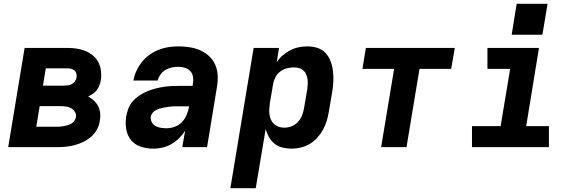

<svg xmlns="http://www.w3.org/2000/svg" viewBox="-20 -771 3040 1006"><path d="M23 0 109 -520H332Q357 -520 381 -516.5Q405 -513 427 -504Q449 -495 467 -480Q485 -465 495.5 -444.5Q506 -424 509 -399.5Q512 -375 508 -350Q506 -337 501 -324Q496 -311 487.5 -299.5Q479 -288 467 -280Q455 -272 442 -265Q459 -256 472.5 -243.5Q486 -231 494.5 -214Q503 -197 505 -177.5Q507 -158 503 -138Q500 -115 488 -92.5Q476 -70 456.5 -53.5Q437 -37 414.5 -26.5Q392 -16 368.5 -10Q345 -4 321 -2Q297 0 274 0ZM205 -322H314Q324 -322 335 -323.5Q346 -325 356 -330.5Q366 -336 373 -345.5Q380 -355 381 -365Q383 -376 380 -386Q377 -396 370 -402Q363 -408 352.5 -410.5Q342 -413 332 -413H220ZM170 -107H274Q284 -107 294 -107.5Q304 -108 314 -110Q324 -112 334.5 -115Q345 -118 354 -123.5Q363 -129 369.5 -138Q376 -147 378 -157Q380 -172 372.5 -185Q365 -198 352 -204.5Q339 -211 324.5 -213Q310 -215 294 -215H188Z M783 8Q749 8 717.5 -2.5Q686 -13 666.5 -37Q647 -61 641.5 -94Q636 -127 641 -161Q645 -182 653 -203Q661 -224 676 -241Q691 -258 710 -270.5Q729 -283 750 -292Q771 -301 792 -306.5Q813 -312 834.5 -315.5Q856 -319 877 -320Q898 -321 919 -321H989L991 -334Q994 -352 991 -369.5Q988 -387 976.5 -399Q965 -411 948.5 -416Q932 -421 914 -421Q897 -421 880 -417.5Q863 -414 847.5 -405Q832 -396 821 -380.5Q810 -365 806 -349H679Q683 -374 694.5 -399Q706 -424 723 -445.5Q740 -467 763 -483.5Q786 -500 811 -510Q836 -520 862 -524Q888 -528 914 -528Q944 -528 973.5 -523.5Q1003 -519 1029 -507.5Q1055 -496 1075.5 -477Q1096 -458 1107.5 -432Q1119 -406 1120.5 -376.5Q1122 -347 1117 -317L1065 0H935L950 -86Q936 -64 917.5 -46Q899 -28 877 -15.5Q855 -3 831 2.5Q807 8 783 8ZM852 -99Q874 -99 896 -107Q918 -115 934 -132Q950 -149 958.5 -170.5Q967 -192 971 -214H919Q909 -214 898.5 -214Q888 -214 877.5 -213Q867 -212 857 -210.5Q847 -209 836.5 -207Q826 -205 815.5 -201.5Q805 -198 795.5 -193Q786 -188 779 -179Q772 -170 770 -160Q768 -145 775 -131.5Q782 -118 794.5 -111Q807 -104 822 -101.5Q837 -99 852 -99Z M1187 215 1309 -520H1442L1430 -445Q1443 -465 1461.5 -481Q1480 -497 1501.5 -508Q1523 -519 1546 -523.5Q1569 -528 1591 -528Q1619 -528 1644.5 -519.5Q1670 -511 1687 -492Q1704 -473 1713 -448Q1722 -423 1725 -396Q1728 -369 1726.5 -341.5Q1725 -314 1720 -286L1703 -186Q1699 -162 1692 -138Q1685 -114 1672.5 -91.5Q1660 -69 1642.5 -49.5Q1625 -30 1603 -17Q1581 -4 1556 2Q1531 8 1507 8Q1483 8 1459.5 2Q1436 -4 1418.5 -18Q1401 -32 1389.5 -52.5Q1378 -73 1372 -95L1320 215ZM1470 -102Q1489 -102 1508 -109.5Q1527 -117 1541 -132Q1555 -147 1562.5 -166Q1570 -185 1573 -204L1590 -304Q1592 -318 1592.5 -331.5Q1593 -345 1591 -358Q1589 -371 1583.5 -383Q1578 -395 1568.5 -403Q1559 -411 1546 -414.5Q1533 -418 1519 -418Q1501 -418 1482.5 -413Q1464 -408 1448 -396Q1432 -384 1423 -366.5Q1414 -349 1411 -331L1394 -231Q1392 -216 1391 -200.5Q1390 -185 1392 -170.5Q1394 -156 1400 -143Q1406 -130 1416.5 -120.5Q1427 -111 1441 -106.5Q1455 -102 1470 -102Z M1977 0 2045 -410H1879L1897 -520H2363L2344 -410H2178L2110 0Z M2453 0V-110H2603L2653 -410H2534V-520H2804L2737 -110H2856V0ZM2661 -589 2687 -751H2849L2822 -589Z"/></svg>

Font: Iosevka SS04 XBd Ex Obl
Style: Regular
Weight: 800
Width: 7
Italic angle: -9°
Monospace: yes
Designer: Belleve Invis
Foundry: Belleve Invis
Version: Version 19.0.0; ttfautohint (v1.8.4)